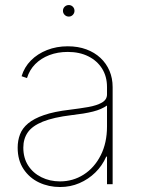

<svg xmlns="http://www.w3.org/2000/svg" viewBox="-20 -733 560 764"><path d="M218.8 11.2Q173.8 11.2 135.5 -6.8Q97.2 -24.9 73.7 -60.1Q50.3 -95.2 50.3 -145.5Q50.3 -173.8 59.6 -198.2Q68.8 -222.7 91.8 -241.9Q114.7 -261.2 155 -275.1Q195.3 -289.1 257.8 -296.4Q297.4 -301.3 331.1 -307.1Q364.7 -313 385.3 -324.7Q405.8 -336.4 405.8 -357.4V-386.7Q405.8 -428.7 386.2 -460Q366.7 -491.2 331.5 -508.8Q296.4 -526.4 249.5 -526.4Q209.5 -526.4 176.3 -513.7Q143.1 -501 120.1 -477.8Q97.2 -454.6 87.4 -422.4L65.9 -429.7Q76.7 -465.8 103 -492.4Q129.4 -519 167.2 -533.9Q205.1 -548.8 249.5 -548.8Q290.5 -548.8 323.5 -536.6Q356.4 -524.4 379.9 -502.4Q403.3 -480.5 415.8 -450.9Q428.2 -421.4 428.2 -386.7V0H405.8V-109.9H402.8Q386.7 -73.2 359.1 -46.4Q331.5 -19.5 295.9 -4.2Q260.3 11.2 218.8 11.2ZM218.8 -11.2Q270.5 -11.2 313 -38.3Q355.5 -65.4 380.6 -114.7Q405.8 -164.1 405.8 -230V-313Q395 -305.7 381.3 -299.6Q367.7 -293.5 350.1 -289.1Q332.5 -284.7 311.3 -281.2Q290 -277.8 265.1 -274.9Q192.4 -266.1 150.4 -249Q108.4 -231.9 90.6 -206.3Q72.8 -180.7 72.8 -145.5Q72.8 -104.5 92 -74.5Q111.3 -44.4 144.8 -27.8Q178.2 -11.2 218.8 -11.2ZM253.9 -667Q244.1 -667 237.3 -673.8Q230.5 -680.7 230.5 -689.9Q230.5 -699.7 237.3 -706.3Q244.1 -712.9 253.9 -712.9Q263.2 -712.9 269.8 -706.3Q276.4 -699.7 276.4 -689.9Q276.4 -680.7 269.8 -673.8Q263.2 -667 253.9 -667Z"/></svg>

Font: Inter 17pt Thin
Style: Regular
Weight: 250
Version: Version 4.001;git-66647c0bb